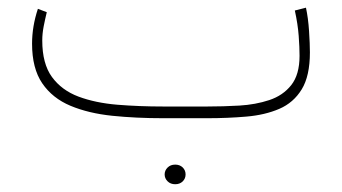

<svg xmlns="http://www.w3.org/2000/svg" viewBox="-20 -306 885 497"><path d="M406.2 145.5Q406.2 135.3 413.8 127.7Q421.4 120.1 433.6 120.1Q445.3 120.1 452.9 127.4Q460.4 134.8 460.4 145.5Q460.4 156.2 452.9 163.6Q445.3 170.9 433.6 170.9Q421.4 170.9 413.8 163.3Q406.2 155.8 406.2 145.5ZM516.1 0H402.8Q332 0 270.5 -6.3Q209 -12.7 162.4 -32.2Q115.7 -51.8 89.4 -90.3Q63 -128.9 63 -192.9Q63 -237.8 78.1 -283.2L101.1 -274.4Q96.7 -256.3 93 -237.5Q89.4 -218.8 89.4 -201.2Q89.4 -141.1 114.5 -106.7Q139.6 -72.3 183.3 -55.9Q227.1 -39.6 283.7 -34.9Q340.3 -30.3 402.8 -30.3H516.6Q557.6 -30.3 599.6 -32.7Q641.6 -35.2 677 -46.9Q712.4 -58.6 733.9 -85.7Q755.4 -112.8 755.4 -161.6Q755.4 -183.1 753.2 -213.1Q751 -243.2 743.2 -278.8L772 -286.1Q777.8 -259.3 780 -225.6Q782.2 -191.9 782.2 -170.4Q782.2 -109.4 761 -74.7Q739.7 -40 702.9 -24.2Q666 -8.3 617.9 -4.2Q569.8 0 516.1 0Z"/></svg>

Font: Vazirmatn RD FD Thin
Style: Regular
Weight: 100
Designer: Saber Rastikerdar
Foundry: Saber Rastikerdar
Version: Version 33.003